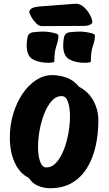

<svg xmlns="http://www.w3.org/2000/svg" viewBox="-20 -980 574 1015"><path d="M245 15Q212 15 181.5 2.5Q151 -10 132 -40Q84 -63 58 -120Q32 -177 32 -253Q32 -319 50 -378.5Q68 -438 99 -484Q130 -530 170.5 -556.5Q211 -583 256 -583Q294 -583 332 -569.5Q370 -556 398 -521Q447 -496 473.5 -448Q500 -400 500 -343Q500 -270 485 -205Q470 -140 439 -90.5Q408 -41 360 -13Q312 15 245 15ZM225 -95Q255 -95 278 -121Q301 -147 317 -187.5Q333 -228 341.5 -275Q350 -322 350 -364Q350 -410 339.5 -441Q329 -472 306 -472Q276 -472 253 -446Q230 -420 214 -379.5Q198 -339 189.5 -292Q181 -245 181 -203Q181 -157 192 -126Q203 -95 225 -95ZM430 -648Q380 -648 347 -666Q314 -684 314 -740Q314 -759 318 -781.5Q322 -804 344 -809Q356 -811 373 -812Q390 -813 403 -813Q431 -813 465 -804Q482 -800 482 -791Q482 -768 471 -737Q460 -706 460 -652Q444 -648 430 -648ZM237 -648Q187 -648 154 -666Q121 -684 121 -740Q121 -759 125 -781.5Q129 -804 151 -809Q163 -811 180 -812Q197 -813 210 -813Q238 -813 272 -804Q289 -800 289 -791Q289 -768 278 -737Q267 -706 267 -652Q251 -648 237 -648ZM200 -842Q186 -842 171 -857Q156 -872 145.5 -890.5Q135 -909 135 -917Q135 -927 146.5 -935Q158 -943 191 -946L376 -960Q402 -962 422.5 -943.5Q443 -925 455.5 -901.5Q468 -878 468 -864Q468 -855 455 -849Q442 -843 422 -843Z"/></svg>

Font: Protest Riot
Style: Regular
Weight: 400
Designer: Octavio Pardo
Foundry: Ashler Design
Version: Version 2.005; ttfautohint (v1.8.4.7-5d5b)